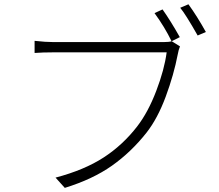

<svg xmlns="http://www.w3.org/2000/svg" viewBox="-20 -870 1040 913"><path d="M796.9 -673.8 835.9 -649.4Q829.1 -633.8 825.2 -611.3Q806.6 -514.6 768.1 -410.6Q729.5 -306.6 676.8 -239.3Q603.5 -146.5 512.2 -82Q420.9 -17.6 288.1 23.4L244.1 -25.4Q380.9 -61.5 472.7 -121.1Q564.5 -180.7 632.8 -269.5Q684.6 -336.9 723.1 -438Q761.7 -539.1 772.5 -621.1H233.4Q183.6 -621.1 144.5 -618.2V-675.8Q197.3 -669.9 234.4 -669.9H757.8Q783.2 -669.9 796.9 -673.8ZM836.9 -833 876 -849.6Q916 -794.9 959 -717.8L919.9 -701.2Q862.3 -802.7 836.9 -833ZM714.8 -807.6 752.9 -825.2Q791 -771.5 835 -693.4L795.9 -673.8Q762.7 -742.2 714.8 -807.6Z"/></svg>

Font: Gen Shin Gothic Light
Style: Regular
Weight: 200
Designer: [Source Han Sans]
Ryoko NISHIZUKA  (kana & ideographs); Paul D. Hunt (Latin, Greek & Cyrillic); Wenlong ZHANG  (bopomofo
Version: Version 1.002.20150607